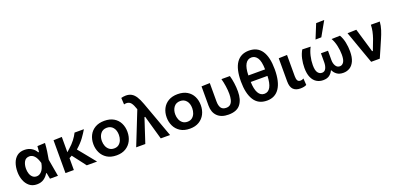

<svg xmlns="http://www.w3.org/2000/svg" viewBox="8 -1757 5633 2737"><g transform="rotate(-20 2824.0 -389.0)"><path d="M245 12.5Q176.5 12.5 131.2 -24.8Q86 -62 63.5 -121.8Q41 -181.5 41 -250Q41 -324 62.5 -383.2Q84 -442.5 127.8 -476.8Q171.5 -511 238.5 -511Q299.5 -511 345 -483.8Q390.5 -456.5 416 -411H426.5Q429.5 -434 431.2 -455.5Q433 -477 434.5 -498L551.5 -503.5Q548 -443.5 539.2 -380Q530.5 -316.5 519.5 -260.5Q531 -195.5 542.2 -130.2Q553.5 -65 565 0H444Q439.5 -23 435.2 -46Q431 -69 427 -91.5H418Q393.5 -47 350.5 -17.2Q307.5 12.5 245 12.5ZM280.5 -96.5Q321.5 -96.5 355.5 -133.8Q389.5 -171 405 -253Q382.5 -332.5 349.5 -366.5Q316.5 -400.5 277 -400.5Q220.5 -400.5 195.8 -356.2Q171 -312 171 -249Q171 -210 182.5 -175.2Q194 -140.5 218.2 -118.5Q242.5 -96.5 280.5 -96.5Z M679 0V-498L806 -502V-269.5L847 -307Q900.5 -353.5 938.2 -403Q976 -452.5 998 -498H1139.5Q1111 -448.5 1066.5 -387Q1022 -325.5 947 -260L1019 -172Q1051 -132.5 1087.2 -88Q1123.5 -43.5 1158.5 0H1002Q978.5 -31.5 955.8 -61Q933 -90.5 909.5 -121.5L847 -203L806 -180.5V0Z M1454 12.5Q1366 12.5 1308 -24.5Q1250 -61.5 1221.5 -121.5Q1193 -181.5 1193 -251Q1193 -325.5 1223 -384.2Q1253 -443 1310.8 -477Q1368.5 -511 1451.5 -511Q1536.5 -511 1594.2 -476.5Q1652 -442 1681.2 -383.2Q1710.5 -324.5 1710.5 -251Q1710.5 -176 1680.2 -116.5Q1650 -57 1592.5 -22.2Q1535 12.5 1454 12.5ZM1453.5 -92.5Q1496.5 -92.5 1524.8 -115Q1553 -137.5 1567 -173.8Q1581 -210 1581 -251Q1581 -322.5 1546 -364.2Q1511 -406 1453 -406Q1389.5 -406 1356 -361.2Q1322.5 -316.5 1322.5 -251Q1322.5 -210 1337 -173.8Q1351.5 -137.5 1380.8 -115Q1410 -92.5 1453.5 -92.5Z M1751.5 0Q1778.5 -67.5 1807.5 -140.5Q1836.5 -213.5 1864 -282.5Q1884.5 -334.5 1907.2 -391.5Q1930 -448.5 1952.5 -505Q1928.5 -578 1903 -608.8Q1877.5 -639.5 1834.5 -639.5Q1828.5 -639.5 1818.8 -638.2Q1809 -637 1798.5 -634L1793 -734.5Q1808 -738.5 1825.8 -741.5Q1843.5 -744.5 1863.5 -744.5Q1912.5 -744.5 1948.5 -724.5Q1984.5 -704.5 2013 -660.5Q2041.5 -616.5 2068 -543.5L2164.5 -278.5Q2188 -213.5 2205 -166.5Q2222 -119.5 2236.2 -80.5Q2250.5 -41.5 2265.5 0H2124.5Q2109 -55 2093.2 -110.2Q2077.5 -165.5 2061.5 -221.5L2021 -364.5H2010L1962 -219Q1943.5 -161.5 1925.5 -107.5Q1907.5 -53.5 1890 0Z M2566.5 12.5Q2478.5 12.5 2420.5 -24.5Q2362.5 -61.5 2334 -121.5Q2305.5 -181.5 2305.5 -251Q2305.5 -325.5 2335.5 -384.2Q2365.5 -443 2423.2 -477Q2481 -511 2564 -511Q2649 -511 2706.8 -476.5Q2764.5 -442 2793.8 -383.2Q2823 -324.5 2823 -251Q2823 -176 2792.8 -116.5Q2762.5 -57 2705 -22.2Q2647.5 12.5 2566.5 12.5ZM2566 -92.5Q2609 -92.5 2637.2 -115Q2665.5 -137.5 2679.5 -173.8Q2693.5 -210 2693.5 -251Q2693.5 -322.5 2658.5 -364.2Q2623.5 -406 2565.5 -406Q2502 -406 2468.5 -361.2Q2435 -316.5 2435 -251Q2435 -210 2449.5 -173.8Q2464 -137.5 2493.2 -115Q2522.5 -92.5 2566 -92.5Z M3151 12.5Q3042 12.5 2983 -45.5Q2924 -103.5 2924 -204.5V-498L3051 -502V-224Q3051 -159.5 3074.5 -124.8Q3098 -90 3152 -90Q3194.5 -90 3217.8 -113.2Q3241 -136.5 3250.5 -175.5Q3260 -214.5 3260 -261Q3260 -319 3250.2 -383Q3240.5 -447 3226 -498H3354Q3369.5 -445 3378.5 -381.5Q3387.5 -318 3387.5 -253Q3387.5 -130 3332.2 -58.8Q3277 12.5 3151 12.5Z M3734.5 12.5Q3602 12.5 3538.8 -89Q3475.5 -190.5 3475.5 -370Q3475.5 -559 3540.8 -652.8Q3606 -746.5 3731.5 -746.5Q3859.5 -746.5 3924 -651.2Q3988.5 -556 3988.5 -370Q3988.5 -181.5 3923.5 -84.5Q3858.5 12.5 3734.5 12.5ZM3733 -642.5Q3673 -642.5 3640.2 -586.8Q3607.5 -531 3605 -416H3858.5Q3856 -540 3821.5 -591.2Q3787 -642.5 3733 -642.5ZM3732.5 -91.5Q3792 -91.5 3823.8 -149.2Q3855.5 -207 3858.5 -317H3605Q3608 -207.5 3640.5 -149.5Q3673 -91.5 3732.5 -91.5Z M4239 12.5Q4171 12.5 4133.2 -25.2Q4095.5 -63 4095.5 -147.5V-498L4222.5 -502V-178Q4222.5 -137.5 4234.8 -115Q4247 -92.5 4280 -92.5Q4292 -92.5 4303.2 -95.5Q4314.5 -98.5 4327.5 -107L4334 -7Q4300.5 12.5 4239 12.5Z M4585.5 12.5Q4531.5 12.5 4487.5 -14.2Q4443.5 -41 4417.8 -97.5Q4392 -154 4392 -244Q4392 -311.5 4406.8 -379.8Q4421.5 -448 4454 -502L4580 -498Q4551 -447 4534.5 -377Q4518 -307 4518 -240Q4518 -160 4542.5 -126.2Q4567 -92.5 4606.5 -92.5Q4646.5 -92.5 4665.8 -130.2Q4685 -168 4685 -223V-359H4792V-216.5Q4792 -165.5 4814 -129Q4836 -92.5 4876.5 -92.5Q4912.5 -92.5 4935.5 -127Q4958.5 -161.5 4958.5 -240Q4958.5 -305 4943 -376Q4927.5 -447 4897 -498L5025.5 -502Q5057.5 -448 5071.2 -379.8Q5085 -311.5 5085 -244Q5085 -154 5059.5 -97.5Q5034 -41 4990.8 -14.2Q4947.5 12.5 4893 12.5Q4831 12.5 4793.8 -15.8Q4756.5 -44 4743 -79H4733.5Q4720.5 -45.5 4685.2 -16.5Q4650 12.5 4585.5 12.5ZM4679.5 -569.5Q4701.5 -624 4723.8 -678.2Q4746 -732.5 4768 -786.5L4891.5 -789.5Q4859.5 -733.5 4829 -679Q4798.5 -624.5 4768 -571Z M5316.5 0Q5299.5 -47 5282.5 -95Q5265.5 -143 5249 -188.5L5217.5 -277Q5198 -332 5178.2 -387.8Q5158.5 -443.5 5139 -498L5273.5 -502Q5291.5 -442 5314 -365Q5336.5 -288 5357.5 -218.5L5381 -137.5H5392L5453.5 -298Q5471.5 -350.5 5481.8 -399.2Q5492 -448 5493 -498H5628Q5623.5 -434.5 5604.2 -375.2Q5585 -316 5560.5 -260.5Q5532.5 -195.5 5503.8 -129.5Q5475 -63.5 5447 0Z"/></g></svg>

Font: Commissioner SemiBold
Style: Regular
Weight: 600
Designer: Kostas Bartsokas
Foundry: Kostas Bartsokas
Version: Version 1.000; ttfautohint (v1.8.3)